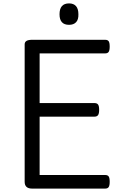

<svg xmlns="http://www.w3.org/2000/svg" viewBox="-20 -1109 703 1129"><path d="M169 0Q147 0 136 -10Q125 -20 125 -40V-848Q125 -862 136 -868.5Q147 -875 169 -875H598Q613 -875 619 -866.5Q625 -858 625 -835Q625 -813 619 -804Q613 -795 598 -795H213V-503H535Q550 -503 556.5 -494.5Q563 -486 563 -463Q563 -441 556.5 -432Q550 -423 535 -423H213V-80H598Q613 -80 619 -71.5Q625 -63 625 -40Q625 -18 619 -9Q613 0 598 0ZM386 -963Q358 -963 344 -978.5Q330 -994 330 -1025Q330 -1057 344 -1073Q358 -1089 386 -1089Q413 -1089 427 -1073Q441 -1057 441 -1025Q442 -994 427.5 -978.5Q413 -963 386 -963Z"/></svg>

Font: Playwrite GB S
Style: Regular
Weight: 400
Designer: Veronika Burian, José Scaglione
Foundry: TypeTogether
Version: Version 1.000